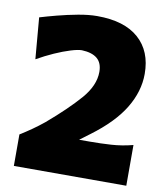

<svg xmlns="http://www.w3.org/2000/svg" viewBox="-88 -876 832 950"><g transform="rotate(10 328.0 -401.0)"><path d="M45.9 0V-158.2Q75.2 -176.3 104.2 -196.5Q133.3 -216.8 162.6 -240.7Q262.2 -325.7 322 -394.3Q381.8 -462.9 381.8 -531.2Q381.8 -576.2 355.7 -598.1Q329.6 -620.1 278.3 -622.1Q258.8 -622.1 222.9 -611.1Q187 -600.1 144 -581.1Q101.1 -562 59.1 -538.1L41.5 -745.6Q76.7 -756.3 126.2 -769.3Q175.8 -782.2 228.5 -792Q281.2 -801.8 324.2 -801.8Q460.9 -801.8 532.7 -738Q604.5 -674.3 604.5 -560.5Q604.5 -472.2 553.2 -387.7Q502 -303.2 391.6 -221.2L341.3 -183.6H394Q448.7 -183.6 502.4 -187Q556.2 -190.4 610.8 -204.6V0Z"/></g></svg>

Font: Pinar DS4 ExtraBold
Style: Regular
Weight: 800
Designer: Amin Abedi
Version: Version 3.000